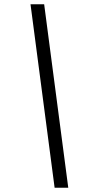

<svg xmlns="http://www.w3.org/2000/svg" viewBox="-20 -770 440 900"><path d="M300 110 187 -750H123L236 110Z"/></svg>

Font: Geist Light
Style: Italic
Weight: 300
Italic angle: -12°
Designer: Basement.studio, Andrés Briganti, Mateo Zaragoza
Foundry: Basement.studio, Vercel, Andrés Briganti, Guido Ferreyra, Mateo Zaragoza
Version: Version 1.500